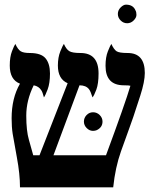

<svg xmlns="http://www.w3.org/2000/svg" viewBox="-20 -806 675 826"><path d="M436 -138Q519 -362 541 -437Q536 -439 513 -439Q434 -439 434 -523Q434 -560 444 -585Q454 -610 459 -617Q470 -593 481.5 -585.5Q493 -578 529 -578Q603 -578 603 -492Q603 -455 583.5 -394.5Q564 -334 553.5 -303Q543 -272 534 -248Q525 -224 500.5 -155Q476 -86 467 0H66Q66 -57 52.5 -129.5Q39 -202 34.5 -230.5Q30 -259 30 -297Q30 -384 66 -446Q22 -463 22 -524Q22 -561 31.5 -585.5Q41 -610 46 -617Q57 -593 69 -585.5Q81 -578 108 -578Q157 -578 176 -555Q195 -532 195 -490Q195 -448 185 -421.5Q175 -395 169 -387Q163 -410 158 -417Q147 -435 125 -439Q93 -374 93 -308.5Q93 -243 104.5 -204Q116 -165 123 -138H150L271 -448Q229 -466 229 -524Q229 -559 239.5 -585Q250 -611 255 -617Q265 -594 278 -586Q291 -578 326 -578Q404 -578 404 -490Q404 -446 394.5 -420.5Q385 -395 378 -387Q370 -413 363 -422Q350 -439 322 -439L210 -138ZM421 -283Q421 -258 396 -246Q389 -243 380 -243Q365 -243 353 -255Q341 -267 341 -283Q341 -299 352.5 -311Q364 -323 380.5 -323Q397 -323 409 -311Q421 -299 421 -283ZM522 -786Q553 -786 563 -761Q567 -754 567 -742Q567 -730 555 -718Q543 -706 527 -706Q511 -706 499 -718Q487 -730 487 -746Q487 -762 499 -774Q511 -786 522 -786Z"/></svg>

Font: Cardo
Style: Regular
Weight: 400
Designer: David J. Perry
Foundry: David J. Perry
Version: Version 1.0451